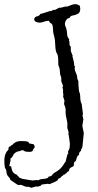

<svg xmlns="http://www.w3.org/2000/svg" viewBox="-40 -755 460 904"><path d="M16.6 -71.3Q32.2 -90.8 56.2 -90.8Q80.1 -90.8 87.4 -88.9Q94.7 -86.9 98.6 -79.1Q106.4 -78.1 113.8 -77.1Q121.1 -76.2 123 -65.4V-63.5Q124 -59.6 119.6 -56.2Q115.2 -52.7 114.3 -46.4Q113.3 -40 96.2 -40Q79.1 -40 74.7 -43.9Q70.3 -47.9 65.9 -47.9Q61.5 -47.9 57.1 -45.4Q52.7 -43 47.4 -42.5Q42 -42 39.1 -40Q25.4 -33.2 22 -23.9Q18.6 -14.6 8.8 -7.8Q9.8 -4.9 9.8 -1L3.9 26.4Q3.9 28.3 6.8 27.8Q9.8 27.3 11.2 27.3Q12.7 27.3 13.7 35.2Q17.6 61.5 39.1 67.4Q42 72.3 45.9 75.2Q49.8 78.1 52.7 83Q59.6 83 64.5 86.9L112.3 94.7L131.8 92.8Q136.7 92.8 139.6 93.8Q150.4 87.9 163.6 87.4Q176.8 86.9 187.5 81.1V77.1Q189.5 76.2 193.8 75.7Q198.2 75.2 201.7 72.8Q205.1 70.3 208 65.9Q210.9 61.5 217.8 57.6Q247.1 42 260.7 17.6Q266.6 6.8 269.5 5.9V2.9L277.3 -27.3L281.2 -32.2L280.3 -40Q280.3 -43.9 284.7 -50.3Q289.1 -56.6 289.1 -79.1L283.2 -121.1Q281.2 -122.1 281.2 -125Q283.2 -127 283.2 -130.4Q283.2 -133.8 280.8 -140.1Q278.3 -146.5 277.3 -151.4Q276.4 -156.2 276.9 -159.7Q277.3 -163.1 277.3 -170.9Q277.3 -178.7 274.4 -190.4Q271.5 -202.1 270 -211.4Q268.6 -220.7 269 -230Q269.5 -239.3 268.1 -246.1Q266.6 -252.9 264.2 -257.8Q261.7 -262.7 261.7 -268.6L263.7 -280.3L256.8 -301.8L258.8 -308.6L256.8 -317.4V-333L253.9 -344.7Q253.9 -346.7 255.4 -346.7Q256.8 -346.7 256.8 -349.1Q256.8 -351.6 253.9 -358.4Q251 -365.2 249.5 -369.6Q248 -374 248.5 -379.9Q249 -385.7 248 -391.6L244.1 -401.4Q242.2 -409.2 242.2 -416Q242.2 -429.7 238.3 -439Q234.4 -448.2 234.4 -453.1V-460.9Q234.4 -493.2 229.5 -500.5Q224.6 -507.8 222.7 -517.6Q220.7 -527.3 220.2 -542Q219.7 -556.6 218.3 -567.9Q216.8 -579.1 214.8 -585Q212.9 -590.8 211.4 -598.1Q210 -605.5 209.5 -619.1Q209 -632.8 206.5 -638.2Q204.1 -643.6 198.2 -646.5Q192.4 -649.4 190.4 -657.2H189.5Q178.7 -657.2 167 -652.8Q155.3 -648.4 146.5 -648.4Q137.7 -648.4 129.4 -652.3Q121.1 -656.2 121.1 -664.1Q121.1 -676.8 140.6 -679.7Q146.5 -683.6 150.4 -689.5Q161.1 -691.4 178.7 -697.8Q196.3 -704.1 205.1 -704.1L206.1 -705.1L208 -708Q210 -709 211.4 -708.5Q212.9 -708 216.3 -708Q219.7 -708 227.5 -712.9Q235.4 -717.8 240.2 -719.7L242.2 -717.8L270.5 -724.6Q274.4 -724.6 275.4 -723.6Q302.7 -735.4 314 -735.4Q325.2 -735.4 335.9 -727.5Q337.9 -717.8 337.9 -713.9Q337.9 -695.3 325.7 -689.5Q313.5 -683.6 303.2 -682.1Q293 -680.7 291 -676.3Q289.1 -671.9 286.1 -670.4Q283.2 -668.9 281.7 -668.9Q280.3 -668.9 277.3 -667Q274.4 -665 270 -657.7Q265.6 -650.4 265.6 -643.1Q265.6 -635.7 268.6 -629.9Q271.5 -624 273.4 -615.2Q275.4 -606.4 275.9 -595.7Q276.4 -585 279.3 -579.6Q282.2 -574.2 284.2 -572.3Q286.1 -570.3 286.1 -568.4L284.2 -564.5Q287.1 -564.5 287.1 -554.7Q287.1 -544.9 288.1 -542Q289.1 -539.1 290.5 -538.6Q292 -538.1 293 -534.7Q293.9 -531.2 293.5 -524.9Q293 -518.6 293.9 -513.7L300.8 -495.1Q302.7 -495.1 302.7 -493.2Q300.8 -493.2 300.8 -491.2Q300.8 -489.3 305.2 -473.6Q309.6 -458 309.6 -447.3V-445.3L313.5 -441.4V-440.4L311.5 -435.5Q311.5 -424.8 315.9 -415.5Q320.3 -406.2 322.3 -398.9Q324.2 -391.6 323.7 -388.2Q323.2 -384.8 325.2 -381.8Q327.1 -378.9 329.1 -372.1V-358.4L332 -325.2L335.9 -315.4Q337.9 -304.7 337.9 -294.9Q337.9 -285.2 340.8 -274.4L344.7 -264.6L350.6 -218.8L348.6 -210.9L352.5 -194.3L347.7 -162.1L354.5 -128.9L348.6 -69.3Q348.6 -60.5 344.7 -55.7Q340.8 -50.8 340.8 -43.9Q332 -41 332 -25.4Q324.2 -22.5 321.8 -12.7Q319.3 -2.9 317.4 1.5Q315.4 5.9 309.6 7.8L306.6 27.3Q301.8 30.3 296.9 32.2Q292 34.2 289.1 37.6Q286.1 41 285.6 44.9Q285.2 48.8 283.2 51.8Q274.4 54.7 274.9 56.6Q275.4 58.6 272.5 61Q269.5 63.5 268.6 62.5Q267.6 61.5 265.6 64.5L263.7 67.4H258.8L256.8 71.3Q246.1 77.1 244.1 83Q238.3 85 235.8 85.9Q233.4 86.9 231.4 93.8Q223.6 99.6 212.4 104Q201.2 108.4 192.4 112.3Q188.5 110.4 184.6 110.4L160.2 113.3Q155.3 113.3 153.8 116.7Q152.3 120.1 148.4 121.1H146.5Q144.5 121.1 141.6 122.6Q138.7 124 135.7 123.5Q132.8 123 129.9 123L108.4 128.9Q105.5 128.9 102.5 127.4Q99.6 126 97.2 125Q94.7 124 91.3 124.5Q87.9 125 85.4 125Q83 125 58.6 115.2L48.8 116.2Q43 116.2 32.7 108.4Q22.5 100.6 16.6 97.2Q10.7 93.8 8.8 91.8Q7.8 85 2 79.1Q-8.8 69.3 -9.3 56.6Q-9.8 43.9 -16.6 35.2Q-19.5 23.4 -19.5 2.4Q-19.5 -18.6 -13.7 -31.2Q-7.8 -43.9 -5.4 -44.9Q-2.9 -45.9 -1.5 -48.3Q0 -50.8 0 -55.2Q0 -59.6 2 -63.5Q8.8 -65.4 10.7 -67.4L12.7 -71.3Z"/></svg>

Font: Mountains of Christmas
Style: Regular
Weight: 400
Designer: Crystal Kluge
Foundry: Font Diner, Inc DBA Tart Workshop
Version: Version 1.003